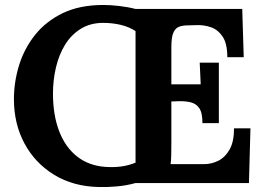

<svg xmlns="http://www.w3.org/2000/svg" viewBox="-20 -736 1068 772"><path d="M794 -241Q794 -283 781 -301.5Q768 -320 745.5 -325Q723 -330 696 -329L669 -328V-164Q669 -137 668.5 -113Q668 -89 666 -76H800Q830 -76 857.5 -89.5Q885 -103 903 -134.5Q921 -166 921 -220H987L981 0H525Q489 10 450 13.5Q411 17 378 16Q275 14 198 -33Q121 -80 78.5 -159Q36 -238 36 -337Q36 -406 56.5 -473Q77 -540 120.5 -595Q164 -650 232 -683Q300 -716 396 -716Q424 -716 459 -712Q494 -708 525 -700H954L960 -506H894Q894 -561 875 -589Q856 -617 828 -626.5Q800 -636 772 -635L736 -634Q715 -634 700 -628.5Q685 -623 677 -604.5Q669 -586 669 -547V-397H787Q786 -418 785 -441.5Q784 -465 783 -484H860V-241ZM525 -611Q499 -628 465.5 -636Q432 -644 395 -644Q343 -644 304.5 -620Q266 -596 241.5 -556Q217 -516 205 -465Q193 -414 193 -360Q193 -274 217.5 -209.5Q242 -145 289 -107.5Q336 -70 403 -65Q473 -60 525 -82Z"/></svg>

Font: Lora
Style: Weight 700
Weight: 700
Designer: Olga Karpushina, Alexei Vanyashin (Cyrillic)
Foundry: Cyreal
Version: Version 3.001